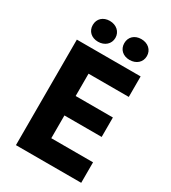

<svg xmlns="http://www.w3.org/2000/svg" viewBox="-212 -996 983 1103"><g transform="rotate(30 279.5 -444.0)"><path d="M185 -750C228 -750 261 -778 261 -819C261 -860 228 -888 185 -888C141 -888 111 -860 111 -819C111 -778 141 -750 185 -750ZM394 -750C438 -750 470 -778 470 -819C470 -860 438 -888 394 -888C350 -888 320 -860 320 -819C320 -778 350 -750 394 -750ZM74 0H507V-136H230V-287H477V-416H230V-564H497V-700H74Z"/></g></svg>

Font: Fixel Text Bold
Style: Bold
Weight: 700
Width: 4
Designer: AlfaBravo + MacPaw
Foundry: Kyrylo Tkachov, Marchela Mozhyna, Serhii Makarenko, Maria Weinstein, Zakhar Kryvoshyya
Version: Version 1.211